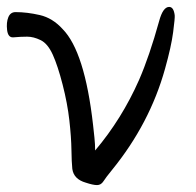

<svg xmlns="http://www.w3.org/2000/svg" viewBox="-31 -520 566 555"><path d="M7 -412H6Q-8 -412 -10.5 -433.5Q-13 -455 -7 -470Q-1 -485 14 -485Q47 -485 84 -476.5Q121 -468 150 -436Q214 -371 238 -159L242 -122Q244 -103 244 -85Q321 -176 371 -289Q401 -358 429 -459Q440 -500 458 -500Q471 -500 474 -476Q475 -469 469.5 -427Q464 -385 446 -321Q402 -163 293 -29Q275 -7 268 4Q261 15 249.5 15Q238 15 217 8Q182 -2 178 -32Q176 -51 175.5 -87Q175 -123 169.5 -172Q164 -221 150 -275.5Q136 -330 121.5 -362Q107 -394 86.5 -404Q66 -414 47.5 -414Q29 -414 7 -412Z"/></svg>

Font: LXGW WenKai
Style: Regular
Weight: 400
Designer: LXGW / Fontworks Inc.
Foundry: LXGW / Fontworks Inc.
Version: Version 1.520; June 14, 2025